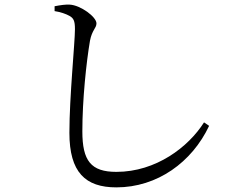

<svg xmlns="http://www.w3.org/2000/svg" viewBox="-20 -771 1040 830"><path d="M216 -723C242 -719 265 -711 281 -702C298 -692 304 -681 304 -645C304 -587 280 -352 280 -197C280 -26 349 39 483 39C660 39 810 -70 884 -227L862 -242C795 -136 655 -28 483 -28C373 -28 336 -76 336 -203C336 -339 353 -501 369 -595C378 -642 397 -649 397 -670C397 -698 328 -749 281 -751C263 -752 242 -749 216 -744Z"/></svg>

Font: Harano Aji Mincho KR
Style: Regular
Weight: 400
Foundry: Masamichi Hosoda
Version: HaranoAjiMinchoKR-Regular version 20230610;ttx 4.39.4